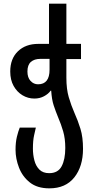

<svg xmlns="http://www.w3.org/2000/svg" viewBox="-20 -780 516 1050"><path d="M250 250Q184 250 143.5 218Q103 186 84 137Q65 88 65 39Q65 -2 72.5 -32.5Q80 -63 88 -82H176Q173 -68 166.5 -40Q160 -12 160 33Q160 66 168 97Q176 128 195.5 147.5Q215 167 249 167Q297 167 317 129.5Q337 92 337 29Q337 -22 325.5 -61.5Q314 -101 298 -138Q284 -172 273.5 -204Q263 -236 260 -284H257Q244 -266 220.5 -253.5Q197 -241 168 -241Q133 -241 103 -259Q73 -277 54.5 -310Q36 -343 36 -389Q36 -459 78 -499.5Q120 -540 189 -540H248V-760H343V-540H423V-457H343V-355Q343 -293 356 -248.5Q369 -204 387 -163Q406 -121 420 -75.5Q434 -30 434 34Q434 130 386.5 190Q339 250 250 250ZM188 -319Q251 -319 251 -399V-458H200Q168 -458 149 -441.5Q130 -425 130 -389Q130 -356 147 -337.5Q164 -319 188 -319Z"/></svg>

Font: Noto Sans Georgian ExtraCondensed Medium
Style: Regular
Weight: 500
Width: 2
Designer: Monotype Design Team, Akaki Razmadze
Foundry: Google LLC
Version: Version 2.005; ttfautohint (v1.8.4.7-5d5b)